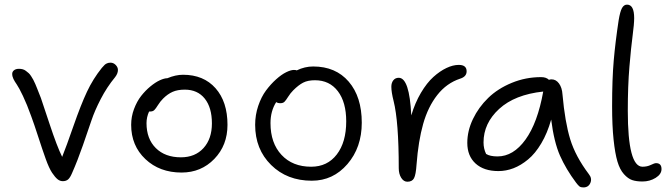

<svg xmlns="http://www.w3.org/2000/svg" viewBox="-20 -780 2908 837"><path d="M253.9 9.8Q241.2 9.8 230.7 1.2Q220.2 -7.3 207 -26.9Q193.8 -46.9 179.4 -86.9Q165 -127 146.7 -183.6Q128.4 -240.2 116.2 -272.9Q97.7 -324.7 80.1 -361.6Q62.5 -398.4 53.2 -411.6Q43.9 -424.8 38.6 -435.8Q33.2 -446.8 33.2 -458Q33.2 -467.3 41 -473.6Q48.8 -480 63 -480Q71.3 -480 78.9 -478Q86.4 -476.1 93 -470.9Q99.6 -465.8 105 -461.2Q110.4 -456.5 116 -447.5Q121.6 -438.5 125.2 -432.1Q128.9 -425.8 134 -413.6Q139.2 -401.4 141.8 -394.5Q144.5 -387.7 150.1 -373.5Q155.8 -359.4 158.2 -353Q162.6 -340.8 195.8 -240.5Q229 -140.1 251 -96.2Q268.6 -139.6 300.5 -231.4Q332.5 -323.2 359.1 -379.9Q385.7 -436.5 423.8 -483.9Q432.1 -493.2 436 -497.1Q439.9 -501 446.5 -503.9Q453.1 -506.8 461.9 -506.8Q474.6 -506.8 484.4 -496.8Q494.1 -486.8 494.1 -475.1Q494.1 -459.5 481.9 -443.8Q445.8 -399.9 419.2 -348.4Q392.6 -296.9 378.7 -255.1Q364.7 -213.4 341.3 -146.2Q317.9 -79.1 293.9 -24.9Q285.6 -5.4 276.9 2.2Q268.1 9.8 253.9 9.8Z M771.5 -27.8Q675.8 -27.8 613.8 -86.4Q551.8 -145 551.8 -235.8Q551.8 -271.5 564.2 -304.7Q576.7 -337.9 595.2 -361.6Q613.8 -385.3 635.7 -403.3Q657.7 -421.4 677 -430.2Q696.3 -439 709.5 -439Q745.6 -454.1 777.8 -454.1Q867.7 -454.1 919.7 -395.3Q971.7 -336.4 971.7 -235.8Q971.7 -146.5 914.3 -87.2Q856.9 -27.8 771.5 -27.8ZM618.7 -243.2Q618.7 -174.8 659.2 -134.5Q699.7 -94.2 768.6 -94.2Q830.6 -94.2 867.2 -134.5Q903.8 -174.8 903.8 -242.2Q903.8 -311 872.6 -350.1Q841.3 -389.2 785.6 -389.2Q753.9 -389.2 732.4 -379.6Q710.9 -370.1 690.9 -350.1Q678.7 -337.9 668.9 -322.3Q659.2 -306.6 652.8 -300.3Q646.5 -293.9 634.8 -293.9H629.9Q618.7 -269 618.7 -243.2Z M1339.4 7.8Q1231.4 7.8 1161.9 -60.8Q1092.3 -129.4 1092.3 -235.8Q1092.3 -278.8 1105.7 -318.4Q1119.1 -357.9 1139.6 -385.5Q1160.2 -413.1 1183.6 -434.1Q1207 -455.1 1227.5 -465.1Q1248 -475.1 1261.2 -475.1Q1270.5 -475.1 1273.4 -473.1Q1308.6 -490.2 1345.2 -490.2Q1443.4 -490.2 1500.2 -424.1Q1557.1 -357.9 1557.1 -245.1Q1557.1 -137.2 1494.6 -64.7Q1432.1 7.8 1339.4 7.8ZM1159.2 -243.2Q1159.2 -156.2 1207.3 -104.7Q1255.4 -53.2 1336.4 -53.2Q1407.2 -53.2 1448.2 -106.7Q1489.3 -160.2 1489.3 -251Q1489.3 -334.5 1452.9 -382.3Q1416.5 -430.2 1353 -430.2Q1321.8 -430.2 1301.5 -419.7Q1281.2 -409.2 1258.3 -386.2Q1246.1 -374 1236.3 -358.4Q1226.6 -342.8 1220.2 -336.4Q1213.9 -330.1 1202.1 -330.1Q1190.4 -330.1 1184.1 -335Q1159.2 -295.9 1159.2 -243.2Z M1755.9 12.2Q1739.7 12.2 1729 -4.9Q1718.3 -22 1718.3 -46.9Q1718.3 -250.5 1695.8 -339.8Q1686 -378.4 1686 -401.9Q1686 -418.9 1694.6 -429.9Q1703.1 -440.9 1718.3 -440.9Q1765.1 -440.9 1772.9 -276.9Q1789.1 -331.5 1814.9 -375.2Q1840.8 -418.9 1869.4 -444.6Q1897.9 -470.2 1926.3 -483.6Q1954.6 -497.1 1980 -497.1Q2014.2 -497.1 2014.2 -469.2Q2014.2 -445.8 1985.8 -437Q1926.8 -417.5 1886.2 -365.7Q1845.7 -314 1824.7 -239.7Q1803.7 -165.5 1795.9 -63Q1793 -18.6 1784.9 -3.2Q1776.9 12.2 1755.9 12.2Z M2152.8 -34.2Q2089.4 -34.2 2053.2 -67.1Q2017.1 -100.1 2017.1 -157.2Q2017.1 -209.5 2041.7 -261Q2066.4 -312.5 2108.2 -353Q2149.9 -393.6 2210.7 -418.7Q2271.5 -443.8 2338.9 -443.8Q2361.3 -443.8 2373 -432.1Q2378.9 -434.1 2384.3 -434.1Q2403.8 -434.1 2417 -416Q2430.2 -397.9 2432.1 -368.2Q2442.9 -247.6 2465.8 -172.9Q2488.8 -98.1 2546.9 -21Q2562 -2.4 2553.7 17.3Q2545.4 37.1 2522.9 37.1Q2511.7 37.1 2505.9 32.5Q2500 27.8 2491.2 16.1Q2447.3 -42.5 2421.1 -101.8Q2395 -161.1 2382.8 -258.8Q2366.2 -199.7 2339.8 -155.3Q2313.5 -110.8 2282.2 -85Q2251 -59.1 2218.5 -46.6Q2186 -34.2 2152.8 -34.2ZM2087.9 -159.2Q2087.9 -131.8 2099.1 -108.9Q2116.2 -98.1 2148.9 -98.1Q2217.8 -98.1 2270.8 -171.4Q2323.7 -244.6 2348.1 -380.9Q2224.1 -367.7 2156 -305.2Q2087.9 -242.7 2087.9 -159.2Z M2780.8 11.2Q2754.4 11.2 2736.1 5.1Q2717.8 -1 2700 -20.8Q2682.1 -40.5 2671.6 -75.9Q2661.1 -111.3 2654.8 -171.6Q2648.4 -231.9 2648.4 -316.9Q2648.4 -435.5 2655.5 -516.4Q2662.6 -597.2 2676.8 -690.9Q2683.1 -729.5 2691.4 -744.6Q2699.7 -759.8 2713.4 -759.8Q2744.6 -759.8 2744.6 -701.2Q2744.6 -675.3 2737.8 -624.5Q2731 -573.7 2723.9 -489.3Q2716.8 -404.8 2716.8 -296.9Q2716.8 -53.2 2780.8 -53.2Q2801.3 -53.2 2817.1 -61Q2833 -68.8 2839.8 -68.8Q2863.8 -68.8 2863.8 -43Q2863.8 -20.5 2838.1 -4.6Q2812.5 11.2 2780.8 11.2Z"/></svg>

Font: Shantell Sans Irregular
Style: Regular
Weight: 300
Designer: Stephen Nixon, Anya Danilova, Shantell Martin
Foundry: Arrow Type
Version: Version 1.006;[9816181b4]